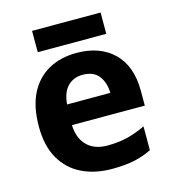

<svg xmlns="http://www.w3.org/2000/svg" viewBox="-107 -798 806 896"><g transform="rotate(-15 295.5 -349.5)"><path d="M303 -556Q416 -556 482 -491.5Q548 -427 548 -308V-236H196Q198 -173 233.5 -137Q269 -101 332 -101Q385 -101 428 -111.5Q471 -122 517 -144V-29Q477 -9 432.5 0.5Q388 10 325 10Q243 10 180 -20.5Q117 -51 81 -113Q45 -175 45 -269Q45 -365 77.5 -428.5Q110 -492 168 -524Q226 -556 303 -556ZM304 -450Q261 -450 232.5 -422Q204 -394 199 -335H408Q407 -385 382 -417.5Q357 -450 304 -450ZM461 -709V-606H130V-709Z"/></g></svg>

Font: Noto Sans Bamum
Style: Bold
Weight: 700
Designer: Monotype Design Team
Foundry: Monotype Imaging Inc.
Version: Version 2.002; ttfautohint (v1.8.4.7-5d5b)